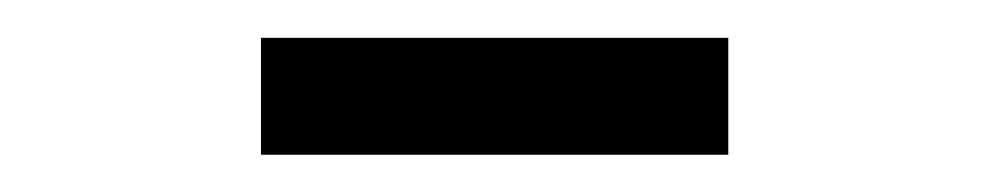

<svg xmlns="http://www.w3.org/2000/svg" viewBox="-20 -923 530 103"><path d="M120 -840V-902.7H370.7V-840Z"/></svg>

Font: Manrope
Style: Regular
Weight: 400
Designer: Mikhail Sharanda
Foundry: Mikhail Sharanda
Version: Version 4.503